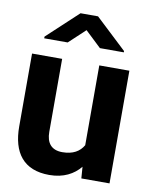

<svg xmlns="http://www.w3.org/2000/svg" viewBox="-85 -813 698 886"><g transform="rotate(10 264.0 -370.0)"><path d="M32 -187C32 -64 86 10 207 10C274 10 321 -16 352 -54L356 0H488V-528H347V-154C329 -123 298 -104 248 -104C197 -104 173 -134 173 -186V-528H32ZM75 -607H185L261 -678L336 -607H448V-613L302 -750H220L75 -615Z"/></g></svg>

Font: Asimov Pro
Style: Bd
Weight: 700
Designer: Google
Version: Version 2.000980; 2014